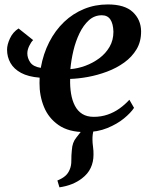

<svg xmlns="http://www.w3.org/2000/svg" viewBox="-20 -570 660 843"><path d="M241 252.5 232 222.5Q254 213.5 266.8 202.2Q279.5 191 286 174.5Q293.5 157.5 293.2 134.8Q293 112 295.5 88.5Q297.5 55.5 314.5 34.8Q331.5 14 344 -3L414.5 -42.5Q398.5 -23 392 -1.8Q385.5 19.5 386 43Q386 57 388.5 75Q391 93 390.5 109.5Q390.5 141 378.2 167.2Q366 193.5 339.5 213.5Q320 228.5 295.8 238.2Q271.5 248 241 252.5ZM125.5 -394Q116.5 -385.5 108.2 -368.2Q100 -351 100 -335.5Q100 -315 112.8 -296.2Q125.5 -277.5 159 -272Q170 -334 196.2 -385.2Q222.5 -436.5 261.2 -473.5Q300 -510.5 348.8 -530.5Q397.5 -550.5 453.5 -550.5Q527.5 -550.5 563 -517.2Q598.5 -484 599.5 -433.5Q600 -388 579.8 -354Q559.5 -320 525.5 -295.5Q491.5 -271 450 -255.5Q408.5 -240 366.2 -232.2Q324 -224.5 288 -223.5Q287 -189 292 -158.8Q297 -128.5 309 -105.5Q321 -82.5 341.2 -69.8Q361.5 -57 391.5 -57Q424 -57 452.5 -66.8Q481 -76.5 505 -93.8Q529 -111 548 -132L568.5 -96.5Q554.5 -75 524.5 -50.2Q494.5 -25.5 451.2 -7.8Q408 10 353 10Q281.5 10 237.2 -20.8Q193 -51.5 173 -100.8Q153 -150 153.5 -205.5Q153.5 -210.5 153.8 -217Q154 -223.5 154 -229Q104 -233 72.5 -250Q41 -267 26 -293.5Q11 -320 11 -352Q11 -374 23.8 -401.5Q36.5 -429 61.5 -445ZM427 -503Q394.5 -503 370.2 -481Q346 -459 329 -423.8Q312 -388.5 302.2 -347.2Q292.5 -306 289 -266.5Q321.5 -269 354.8 -281.2Q388 -293.5 416 -314.2Q444 -335 461 -364.2Q478 -393.5 478 -430.5Q477 -466 464.5 -484.5Q452 -503 427 -503Z"/></svg>

Font: Merriweather 60pt SemiBold
Style: Italic
Weight: 600
Italic angle: -7.8°
Version: Version 2.101